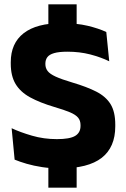

<svg xmlns="http://www.w3.org/2000/svg" viewBox="-20 -759 580 881"><path d="M331.7 -739V-572.4H201.9V-739ZM331.7 -73.6V102.1H201.9V-73.6ZM256.6 13.7Q212.2 13.7 173.3 7.8Q134.5 1.8 102.7 -7.4Q70.8 -16.7 47.1 -26.5L33.4 -170.7Q72.9 -152.1 126.9 -136.4Q180.9 -120.6 241.3 -120.6Q299.8 -120.6 324.6 -135.3Q349.5 -150 349.5 -181.3V-185Q349.5 -205.8 338.3 -219.2Q327.1 -232.7 300.9 -243.8Q274.6 -254.9 230 -267.9Q162.8 -287.9 118.2 -312.3Q73.6 -336.8 51.5 -373.6Q29.4 -410.4 29.4 -467V-473.7Q29.4 -560.5 88.6 -606.6Q147.9 -652.7 262.9 -652.7Q332.1 -652.7 382.2 -640.7Q432.4 -628.7 467.7 -612.2L481.2 -477.8Q442.3 -496.7 393.8 -509.3Q345.2 -521.8 289.6 -521.8Q250.7 -521.8 228.5 -515.3Q206.2 -508.9 197.2 -496.6Q188.2 -484.4 188.2 -466.8V-465.1Q188.2 -446.9 198.4 -433.3Q208.6 -419.8 235.3 -407.5Q262 -395.2 311.5 -380.5Q377.9 -360.9 421.6 -338.7Q465.4 -316.4 487.2 -281.3Q508.9 -246.2 508.9 -187.3V-179.3Q508.9 -83.2 446.6 -34.7Q384.2 13.7 256.6 13.7Z"/></svg>

Font: Anek Kannada Medium
Style: Regular
Weight: 500
Designer: Vaishnavi Murthy, Maithili Shingre (Kannada) & Yesha Goshar (Latin)
Foundry: Ek Type
Version: Version 1.003